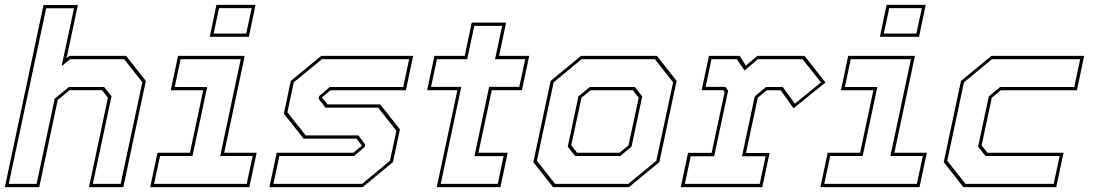

<svg xmlns="http://www.w3.org/2000/svg" viewBox="-37 -770 4508 790"><path d="M-17 0 142 -749.5H283.5L237 -530.5L248.5 -540H482L563 -437L470.5 0H329L407 -368L383 -399H249L200.5 -358.5L124.5 0ZM-1 -13.5H113.5L188 -364L246.5 -412H391.5L422 -374L345 -13.5H459.5L548.5 -431.5L474 -526.5H251.5L216.5 -498L267.5 -736H153Z M826 -618.5 853.5 -750H1014.5L987 -618.5ZM842 -632H976L998.5 -736.5H864.5ZM581 0 611 -141.5H744.5L799 -398.5H665.5L695.5 -540H970L885.5 -141.5H1019L989 0ZM597 -13.5H978L1002.5 -128H869L953.5 -526.5H706L682 -412H815.5L755 -128H621.5Z M1071.5 0 1101.5 -141.5H1416.5L1453.5 -172L1453 -169.5L1430 -199.5H1212L1131 -302.5L1159.5 -437L1284.5 -540H1663L1633 -398.5H1323L1286 -368L1286.5 -371L1310.5 -340.5H1527.5L1608.5 -237.5L1580 -103L1455 0ZM1088 -13.5H1453L1567.5 -108.5L1594 -232L1519 -327H1302L1274 -364L1276 -374.5L1320 -412H1622L1646.5 -526.5H1287.5L1172 -431.5L1145.5 -308L1220.5 -213H1437.5L1465.5 -175.5L1463.5 -165.5L1419.5 -128H1112.5Z M1760 0 1845 -399H1720.5L1750.5 -540H1875L1904 -677H2045.5L2016.5 -540H2140.5L2110.5 -399H1986.5L1931.5 -141.5H2052L2022 0ZM1776.5 -13.5H2011L2035 -127.5H1915L1975.5 -412.5H2099.5L2124 -526.5H2000L2029 -663.5H1914.5L1885.5 -526.5H1761L1736.5 -412.5H1861Z M2238.5 0 2157.5 -103 2228.5 -437 2353.5 -540H2666L2747 -437L2676 -103L2551 0ZM2247 -13.5H2548.5L2663.5 -108.5L2732.5 -431.5L2657.5 -526.5H2356L2241 -431.5L2172 -108.5ZM2329.5 -128 2299 -166.5 2343 -373.5 2389.5 -412H2575L2605.5 -373.5L2561.5 -166.5L2515 -128ZM2337.5 -141.5H2512L2549 -172L2591 -368L2567 -398.5H2392.5L2355.5 -368L2313.5 -172Z M2764 0 2794 -141H2891L2944.5 -391.5L2938.5 -399H2850L2880 -540H3006.5L3032 -500L3079 -540H3273.5L3359.5 -430.5L3228 -324.5L3175 -398.5H3118L3081 -368L3032.5 -140.5H3129.5L3099.5 0ZM2781 -13.5H3089L3113 -127H3016L3068.5 -373.5L3115 -412H3183.5L3233.5 -343.5L3341 -431L3265 -526.5H3081.5L3026.5 -480L2995 -526.5H2890.5L2866.5 -412.5H2947.5L2959 -397L2901.5 -127H2805Z M3583.5 -618.5 3611 -750H3772L3744.5 -618.5ZM3599.5 -632H3733.5L3756 -736.5H3622ZM3338.5 0 3368.5 -141.5H3502L3556.5 -398.5H3423L3453 -540H3727.5L3643 -141.5H3776.5L3746.5 0ZM3354.5 -13.5H3735.5L3760 -128H3626.5L3711 -526.5H3463.5L3439.5 -412H3573L3512.5 -128H3379Z M3927 0 3846 -103 3917 -437 4042 -540H4424L4394 -398.5H4081L4044 -368L4002 -172L4026 -141.5H4339L4309 0ZM3935.5 -13.5H4298.5L4323 -128H4018L3987.5 -166.5L4031.5 -373.5L4078 -412H4383L4407.5 -526.5H4044.5L3929.5 -431.5L3860.5 -108.5Z"/></svg>

Font: Tourney Thin Thin
Style: Italic
Weight: 250
Italic angle: -12°
Version: Version 1.015